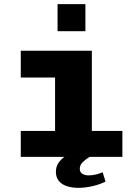

<svg xmlns="http://www.w3.org/2000/svg" viewBox="-20 -755 640 924"><path d="M245 0V-382H80V-511H422V0ZM80 0V-125H569V0ZM257 -605V-735H391V-605ZM358 149Q327 149 302 141Q277 133 263 115.5Q249 98 249 72Q249 47 261.5 29Q274 11 290 0H411Q396 9 380 23.5Q364 38 364 57Q364 74 376.5 81.5Q389 89 406 89Q423 89 440.5 85Q458 81 474 74L488 119Q457 134 422.5 141.5Q388 149 358 149Z"/></svg>

Font: Chivo Mono ExtraBold
Style: Regular
Weight: 800
Monospace: yes
Designer: Hector Gatti
Foundry: Omnibus-Type
Version: Version 1.008